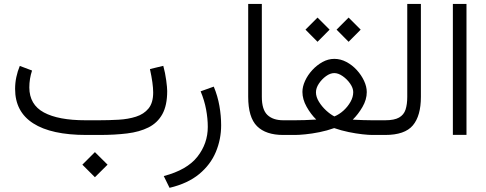

<svg xmlns="http://www.w3.org/2000/svg" viewBox="-20 -672 2422 956"><path d="M390.1 147.9 452.6 85.4 515.6 147.9 452.6 210.4ZM476.1 0H410.2Q235.4 0 145.3 -57.9Q55.2 -115.7 55.2 -229Q55.2 -259.3 61.3 -288.1Q67.4 -316.9 78.6 -343.8L139.6 -320.8Q126 -280.3 126 -236.3Q126.5 -150.9 198.5 -112.1Q270.5 -73.2 405.3 -73.2H472.7Q522 -73.2 570.1 -75.9Q618.2 -78.6 657.2 -91.1Q696.3 -103.5 719.5 -131.8Q742.7 -160.2 742.7 -211.4Q742.7 -254.9 726.6 -328.1L793 -344.2Q802.7 -309.1 807.6 -272.2Q812.5 -235.4 812.5 -218.8Q812.5 -147 788.3 -103.5Q764.2 -60.1 719.5 -37.6Q674.8 -15.1 613 -7.6Q551.3 0 476.1 0Z M1044.4 -240.7Q1064 -193.4 1072.5 -144.5Q1081.1 -95.7 1081.1 -47.9Q1081.1 21.5 1054.7 84.7Q1028.3 147.9 971.7 194.8Q915 241.7 824.2 263.2L795.4 204.6Q911.1 174.3 962.9 108.4Q1014.6 42.5 1014.6 -40Q1014.6 -81.5 1006.3 -126.5Q998 -171.4 979 -217.3Z M1403.3 0H1390.1Q1303.7 0 1259.8 -43.7Q1215.8 -87.4 1215.8 -190.4V-652.3H1283.7V-189.9Q1283.7 -126 1311.5 -99.6Q1339.4 -73.2 1390.1 -73.2H1403.3Z M1655.8 -524.4 1715.8 -584.5 1775.9 -524.4 1715.8 -463.9ZM1501 -524.4 1561 -584.5 1621.1 -524.4 1561 -463.9ZM1736.3 -76.2Q1762.2 -74.7 1788.6 -74Q1814.9 -73.2 1832 -73.2H1877.9V0H1833Q1815.9 0 1784.7 -3.4Q1753.4 -6.8 1716.3 -14.4Q1679.2 -22 1644 -34.2Q1608.4 -21.5 1570.6 -13.9Q1532.7 -6.3 1500.5 -3.2Q1468.3 0 1449.2 0H1383.8V-73.2H1449.2Q1469.7 -73.2 1497.1 -74Q1524.4 -74.7 1554.7 -76.7Q1527.3 -103.5 1506.6 -140.6Q1485.8 -177.7 1485.8 -214.4Q1485.8 -240.7 1499 -269.5Q1512.2 -298.3 1534.9 -323Q1557.6 -347.7 1585.9 -363.3Q1614.3 -378.9 1644.5 -378.9Q1675.8 -378.9 1704.8 -363.5Q1733.9 -348.1 1756.6 -323.2Q1779.3 -298.3 1792.7 -269.5Q1806.2 -240.7 1806.2 -213.4Q1806.2 -176.3 1784.9 -139.6Q1763.7 -103 1736.3 -76.2ZM1644.5 -308.1Q1624.5 -308.1 1603.5 -293Q1582.5 -277.8 1567.9 -255.9Q1553.2 -233.9 1553.2 -212.4Q1553.2 -189.5 1567.9 -165.5Q1582.5 -141.6 1604 -121.8Q1625.5 -102.1 1645 -92.3Q1668.9 -102.1 1690.2 -121.3Q1711.4 -140.6 1725.1 -164.8Q1738.8 -189 1738.8 -213.4Q1738.8 -233.4 1723.6 -255.4Q1708.5 -277.3 1686.5 -292.7Q1664.6 -308.1 1644.5 -308.1Z M1858.4 0V-73.2H1897.9Q1943.4 -73.2 1967 -86.7Q1990.7 -100.1 1999.3 -126.2Q2007.8 -152.3 2007.8 -189.5V-652.3H2075.7V-189.9Q2075.7 -95.2 2035.6 -47.6Q1995.6 0 1897.5 0Z M2234.9 -652.3H2302.7V-0.5H2234.9Z"/></svg>

Font: Vazir Light FD-WOL
Style: Light-FD-WOL
Weight: 300
Designer: Saber Rastikerdar
Foundry: Saber Rastikerdar
Version: Version 30.1.0